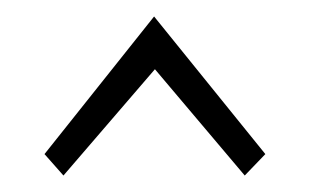

<svg xmlns="http://www.w3.org/2000/svg" viewBox="-20 -707 376 233"><path d="M57 -494 34 -520 167 -687 302 -520 277 -494 168 -623Z"/></svg>

Font: Arsenal SC
Style: Regular
Weight: 400
Designer: Andrij Shevchenko
Foundry: Stairsfor
Version: Version 2.001; ttfautohint (v1.8.4.7-5d5b)